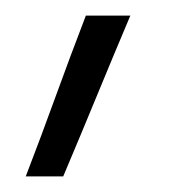

<svg xmlns="http://www.w3.org/2000/svg" viewBox="-20 -106 240 246"><path d="M61 120Q83 68 104 17Q125 -34 147 -86H90Q70 -34 51.5 17Q33 68 13 120Z"/></svg>

Font: Josefin Slab Thin Medium
Style: Regular
Weight: 500
Version: Version 2.000